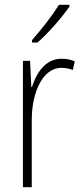

<svg xmlns="http://www.w3.org/2000/svg" viewBox="-20 -784 344 804"><path d="M271 -757V-764H227C197 -716 157 -665 114 -616V-606H137C181 -644 240 -711 271 -757ZM238 -538C169 -538 132 -477 114 -420H111L106 -529H76V0H113V-283C113 -393 157 -500 237 -500C255 -500 272 -496 285 -491L293 -527C276 -535 257 -538 238 -538Z"/></svg>

Font: Noto Sans Myanmar Condensed ExtraLight
Style: Regular
Weight: 200
Width: 3
Designer: Monotype Design Team
Foundry: Monotype Imaging Inc.
Version: Version 2.107